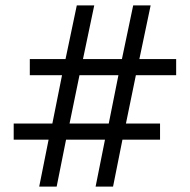

<svg xmlns="http://www.w3.org/2000/svg" viewBox="-20 -695 708 715"><path d="M126 0 161 -175H31V-235H175L211 -415H91V-475H224L266 -675H331L289 -475H434L476 -675H541L499 -475H636V-415H486L449 -235H576V-175H436L401 0H336L371 -175H226L191 0ZM239 -235H385L421 -415H276Z"/></svg>

Font: Philosopher
Style: Regular
Weight: 400
Designer: Jovanny Lemonad
Foundry: Jovanny Lemonad
Version: Version 2.000